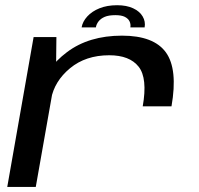

<svg xmlns="http://www.w3.org/2000/svg" viewBox="-20 -734 782 754"><path d="M540.5 -316.5H653.5Q679 -462.5 631.5 -528.2Q584 -594 459 -594Q329 -594 243 -529.2Q157 -464.5 142.5 -381.5L180.5 -344.5Q193.5 -415 255 -466Q316.5 -517 409 -517Q489 -517 524.5 -472Q560 -427 540.5 -316.5ZM8.5 0H120.5L200 -450L201.5 -588.5H112ZM440 -713.5Q400.5 -713.5 370.8 -701.5Q341 -689.5 322.8 -669.5Q304.5 -649.5 300.5 -626.5H356.5Q358.5 -639 367 -650Q375.5 -661 391.2 -667.8Q407 -674.5 433 -674.5Q457 -674.5 470.2 -667.8Q483.5 -661 488.8 -650Q494 -639 492 -626.5H548Q552 -649.5 540.2 -669.5Q528.5 -689.5 502.8 -701.5Q477 -713.5 440 -713.5Z"/></svg>

Font: Anybody Expanded
Style: Italic
Weight: 400
Width: 7
Italic angle: -10°
Version: Version 1.113;gftools[0.9.25]